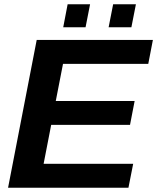

<svg xmlns="http://www.w3.org/2000/svg" viewBox="-20 -874 732 894"><path d="M600.1 -111.3 578.1 0H17.6L150.9 -688H691.9L670.4 -576.7H273.4L239.7 -403.8H606.9L585.4 -292.5H218.3L183.1 -111.3ZM612.8 -854 591.8 -747.1H485.8L506.8 -854ZM399.4 -854 378.4 -747.1H274.4L294.9 -854Z"/></svg>

Font: Arimo
Style: Italic
Weight: 400
Italic angle: -12°
Designer: Steve Matteson
Foundry: Monotype Imaging Inc.
Version: Version 1.33